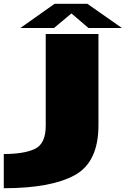

<svg xmlns="http://www.w3.org/2000/svg" viewBox="-125 -766 665 1016"><path d="M-105 230Q143 230 269.5 161.5Q396 93 396 -104V-586H117V-101Q117 -5 59.5 22Q2 49 -105 49ZM-17 -618H161L253 -695L343 -618H520L337 -746H164Z"/></svg>

Font: Anybody ExtraExpanded Black
Style: Regular
Weight: 900
Width: 8
Version: Version 1.113;gftools[0.9.25]